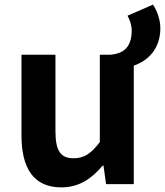

<svg xmlns="http://www.w3.org/2000/svg" viewBox="-20 -797 714 831"><path d="M532 -729C541 -713 550 -689 550 -665C550 -581 502 -564 457 -560H412V-182C374 -132 344 -112 298 -112C244 -112 220 -142 220 -229V-560H73V-210C73 -70 125 14 245 14C322 14 376 -23 424 -80H428L439 0H559V-513C621 -534 674 -586 674 -675C674 -714 658 -754 642 -777Z"/></svg>

Font: Source Han Sans Old Style Bold
Style: Regular
Weight: 700
Designer: Ryoko NISHIZUKA (kana & ideographs); Paul D. Hunt (Latin, Greek & Cyrillic); Wenlong ZHANG (bopomofo); Sandoll Communica
Foundry: Adobe Systems Incorporated
Version: Version 1.004;PS 1.004;hotconv 1.0.81;makeotf.lib2.5.63406